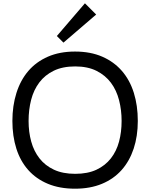

<svg xmlns="http://www.w3.org/2000/svg" viewBox="-20 -1132 909 1162"><path d="M562 -1044 364 -874 324 -914 494 -1112ZM814 -400Q814 -308 789 -232.5Q764 -157 716 -103Q668 -49 597 -19.5Q526 10 434 10Q341 10 270 -19.5Q199 -49 151 -103Q103 -157 79 -232.5Q55 -308 55 -400Q55 -492 79.5 -569.5Q104 -647 151.5 -702.5Q199 -758 270 -789Q341 -820 434 -820Q528 -820 599 -789Q670 -758 718 -702.5Q766 -647 790 -570Q814 -493 814 -400ZM716 -400Q716 -466 700.5 -526Q685 -586 651.5 -631Q618 -676 564.5 -703Q511 -730 435 -730Q359 -730 305.5 -704Q252 -678 218 -633Q184 -588 168.5 -528Q153 -468 153 -400Q153 -333 169 -275Q185 -217 219 -173.5Q253 -130 306.5 -105Q360 -80 435 -80Q511 -80 564 -105Q617 -130 651 -173.5Q685 -217 700.5 -275Q716 -333 716 -400Z"/></svg>

Font: TypoPRO Sinkin Sans
Style: 400 Regular
Weight: 400
Designer: Keith Bates
Foundry: K-Type
Version: Sinkin Sans (version 1.0)  by Keith Bates   •   © 2014   www